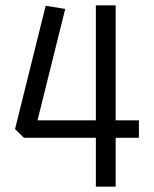

<svg xmlns="http://www.w3.org/2000/svg" viewBox="-20 -678 570 710"><path d="M334.5 -658.2H407.7V-232.9H493.7V-168.5H407.7V12.2H334.5V-168.5H68.4L35.6 -200.7L148.9 -656.7L221.2 -645L118.7 -232.9H334.5Z"/></svg>

Font: AzarMehrMonospaced
Style: SansBold
Weight: 1
Designer: Amin Abedi
Version: Version 1.00